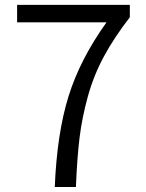

<svg xmlns="http://www.w3.org/2000/svg" viewBox="-20 -752 589 772"><path d="M285.2 0H200.2Q209 -214.8 255.4 -364.3Q301.8 -513.7 408.2 -662.1H48.8V-732.4H502V-682.6Q438.5 -600.6 397.5 -524.4Q356.4 -448.2 333 -363.3Q309.6 -278.3 299.8 -197.8Q290 -117.2 285.2 0Z"/></svg>

Font: Gen Shin Gothic Normal
Style: Regular
Weight: 300
Designer: [Source Han Sans]
Ryoko NISHIZUKA  (kana & ideographs); Paul D. Hunt (Latin, Greek & Cyrillic); Wenlong ZHANG  (bopomofo
Version: Version 1.002.20150607